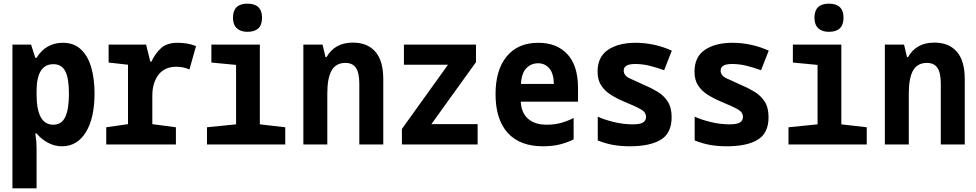

<svg xmlns="http://www.w3.org/2000/svg" viewBox="-20 -790 5340 1050"><path d="M48 240V-546H150L173 -474H180Q231 -556 324 -556Q385 -556 423.5 -519Q462 -482 479.5 -419.5Q497 -357 497 -280Q497 -144 449.5 -67Q402 10 319 10Q279 10 243 -9Q207 -28 180 -60H173Q177 -35 178.5 -17.5Q180 0 180 18V240ZM271 -108Q317 -108 337 -150.5Q357 -193 357 -278Q357 -362 337 -400.5Q317 -439 272 -439Q180 -439 180 -291V-274Q180 -108 271 -108Z M561 0V-94L680 -111V-436L574 -448V-546H779L802 -453H808Q829 -498 861 -527Q893 -556 952 -556Q977 -556 1002 -552Q1027 -548 1052 -538L1016 -410Q1001 -417 982.5 -421Q964 -425 944 -425Q881 -425 847 -381.5Q813 -338 813 -266V-111L942 -94V0Z M1333 -616Q1296 -616 1275 -635.5Q1254 -655 1254 -693Q1254 -770 1333 -770Q1413 -770 1413 -693Q1413 -616 1333 -616ZM1112 0V-94L1271 -110V-435L1136 -448V-546H1401V-110L1540 -94V0Z M1639 0V-546H1744L1760 -478H1766Q1787 -516 1823 -536.5Q1859 -557 1910 -557Q1989 -557 2032.5 -507.5Q2076 -458 2076 -357V0H1945V-331Q1945 -392 1926.5 -419Q1908 -446 1869 -446Q1817 -446 1793.5 -404.5Q1770 -363 1770 -279V0Z M2178 0V-85L2430 -436H2189V-546H2583V-450L2339 -111H2592V0Z M2949 10Q2823 10 2756.5 -63.5Q2690 -137 2690 -275Q2690 -407 2751 -481.5Q2812 -556 2924 -556Q3025 -556 3083 -493.5Q3141 -431 3141 -309V-234H2828Q2831 -172 2868.5 -140Q2906 -108 2969 -108Q3015 -108 3052 -119Q3089 -130 3117 -145V-28Q3089 -13 3047 -1.5Q3005 10 2949 10ZM3009 -331Q3008 -388 2984 -416Q2960 -444 2923 -444Q2884 -444 2858 -416.5Q2832 -389 2829 -331Z M3424 10Q3375 10 3333 2.5Q3291 -5 3249 -22V-152Q3283 -136 3335.5 -123Q3388 -110 3440 -110Q3481 -110 3497 -120.5Q3513 -131 3513 -150Q3513 -176 3486 -191.5Q3459 -207 3394 -234Q3353 -251 3320 -272Q3287 -293 3267.5 -323Q3248 -353 3248 -398Q3248 -479 3305 -517.5Q3362 -556 3456 -556Q3507 -556 3557.5 -545Q3608 -534 3654 -513L3612 -406Q3567 -422 3530 -431Q3493 -440 3453 -440Q3391 -440 3391 -404Q3391 -377 3421.5 -362.5Q3452 -348 3499 -327Q3540 -310 3575 -289Q3610 -268 3631.5 -235Q3653 -202 3653 -149Q3653 -62 3594 -26Q3535 10 3424 10Z M3954 10Q3905 10 3863 2.5Q3821 -5 3779 -22V-152Q3813 -136 3865.5 -123Q3918 -110 3970 -110Q4011 -110 4027 -120.5Q4043 -131 4043 -150Q4043 -176 4016 -191.5Q3989 -207 3924 -234Q3883 -251 3850 -272Q3817 -293 3797.5 -323Q3778 -353 3778 -398Q3778 -479 3835 -517.5Q3892 -556 3986 -556Q4037 -556 4087.5 -545Q4138 -534 4184 -513L4142 -406Q4097 -422 4060 -431Q4023 -440 3983 -440Q3921 -440 3921 -404Q3921 -377 3951.5 -362.5Q3982 -348 4029 -327Q4070 -310 4105 -289Q4140 -268 4161.5 -235Q4183 -202 4183 -149Q4183 -62 4124 -26Q4065 10 3954 10Z M4513 -616Q4476 -616 4455 -635.5Q4434 -655 4434 -693Q4434 -770 4513 -770Q4593 -770 4593 -693Q4593 -616 4513 -616ZM4292 0V-94L4451 -110V-435L4316 -448V-546H4581V-110L4720 -94V0Z M4819 0V-546H4924L4940 -478H4946Q4967 -516 5003 -536.5Q5039 -557 5090 -557Q5169 -557 5212.5 -507.5Q5256 -458 5256 -357V0H5125V-331Q5125 -392 5106.5 -419Q5088 -446 5049 -446Q4997 -446 4973.5 -404.5Q4950 -363 4950 -279V0Z"/></svg>

Font: Noto Sans Mono Condensed
Style: Bold
Weight: 700
Width: 3
Designer: Monotype Design Team
Foundry: Monotype Imaging Inc.
Version: Version 2.014